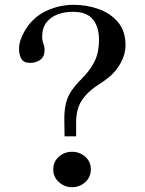

<svg xmlns="http://www.w3.org/2000/svg" viewBox="-20 -773 600 797"><path d="M357 -70Q357 -38 334 -17Q311 4 279 4Q248 4 224.5 -17Q201 -38 201 -70Q201 -102 224.5 -122.5Q248 -143 279 -143Q311 -143 334 -122.5Q357 -102 357 -70ZM501 -585Q501 -548 481.5 -512.5Q462 -477 434 -454Q412 -436 387.5 -420.5Q363 -405 343 -385Q317 -359 306.5 -330.5Q296 -302 296 -265Q296 -251 296 -236Q296 -221 296 -207H248Q248 -225 247.5 -243Q247 -261 247 -279Q247 -318 254 -345.5Q261 -373 277 -396.5Q293 -420 320 -447Q355 -482 373 -519Q391 -556 391 -607Q391 -661 365.5 -692.5Q340 -724 283 -724Q249 -724 220 -713.5Q191 -703 173 -680Q155 -657 155 -619Q155 -605 160 -592Q165 -579 165 -565Q165 -538 147.5 -525Q130 -512 105 -512Q78 -512 68.5 -529Q59 -546 59 -570Q59 -588 65 -606Q71 -624 80 -640Q112 -698 167.5 -725.5Q223 -753 287 -753Q339 -753 388 -736Q437 -719 469 -682Q501 -645 501 -585Z"/></svg>

Font: Kaisei Decol Medium
Style: Regular
Weight: 500
Designer: Font-Kai, 金井和夫
Foundry: KAZUO KANAI
Version: Version 5.003